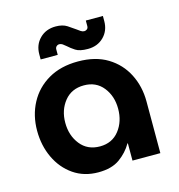

<svg xmlns="http://www.w3.org/2000/svg" viewBox="-107 -805 852 912"><g transform="rotate(-15 319.0 -349.0)"><path d="M266 12Q196 12 144 -24Q92 -60 63.5 -120.5Q35 -181 35 -254Q35 -329 67.5 -390Q100 -451 161 -486.5Q222 -522 307 -522Q393 -522 452 -486Q511 -450 542 -389Q573 -328 573 -254V0H436V-85H434Q411 -45 371.5 -16.5Q332 12 266 12ZM305 -105Q365 -105 399.5 -149Q434 -193 434 -256Q434 -318 399.5 -361.5Q365 -405 305 -405Q244 -405 209 -361.5Q174 -318 174 -256Q174 -193 209 -149Q244 -105 305 -105ZM369 -567Q329 -567 309 -580Q289 -593 275 -606Q266 -614 258.5 -619Q251 -624 243 -624Q235 -624 229 -618.5Q223 -613 223 -604V-577H139V-602Q139 -649 169.5 -679.5Q200 -710 248 -710Q282 -710 303.5 -696Q325 -682 340 -671Q349 -664 357.5 -658.5Q366 -653 374 -653Q382 -653 388 -658Q394 -663 394 -673V-700H478V-675Q478 -628 447.5 -597.5Q417 -567 369 -567Z"/></g></svg>

Font: MuseoModerno SemiBold
Style: Regular
Weight: 600
Designer: Pablo Cosgaya, Héctor Gatti, Marcela Romero, and the Authors of The MuseoModerno Project.
Foundry: Omnibus-Type Team
Version: Version 1.001